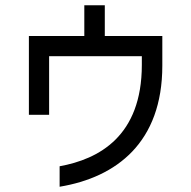

<svg xmlns="http://www.w3.org/2000/svg" viewBox="-20 -633 727 731"><path d="M167 -196V-419H520V-386C520 -114 356 -27 207 0V78C424 42 598 -91 598 -383V-496H379V-613H301V-496H90V-196Z"/></svg>

Font: コーポレート・ロゴ ver3 Medium
Style: Regular
Weight: 500
Designer: [KANA_main] LOGOTYPE.JP [Source Han Sans] Ryoko NISHIZUKA 西塚涼子 (kana, bopomofo & ideographs); Paul D. Hunt (Latin, Greek
Version: Version 12.001;FEAKit 1.0